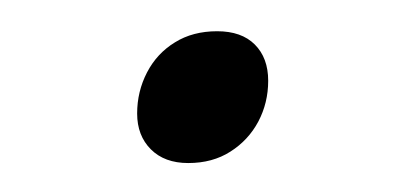

<svg xmlns="http://www.w3.org/2000/svg" viewBox="-20 -296 263 126"><path d="M122.5 -275.5Q138.5 -275.5 147.2 -266.8Q156 -258 156 -243Q156 -228.5 149.5 -216.2Q143 -204 131.2 -196.5Q119.5 -189 103.5 -189Q88 -189 79 -198Q70 -207 70 -221.5Q70 -236 76.5 -248.5Q83 -261 94.8 -268.2Q106.5 -275.5 122.5 -275.5Z"/></svg>

Font: Newsreader ExtraLight
Style: Italic
Weight: 250
Italic angle: -17°
Designer: Hugues Gentile
Foundry: Production Type
Version: Version 1.003